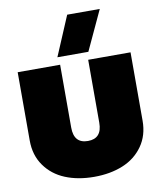

<svg xmlns="http://www.w3.org/2000/svg" viewBox="-98 -991 900 1079"><g transform="rotate(-10 352.0 -452.0)"><path d="M264.2 -688 359.9 -914.1H545.9L440.9 -688ZM29.8 -253.9V-644H272V-285.2Q272 -194.8 352.1 -194.8Q432.1 -194.8 432.1 -285.2V-644H673.8V-253.9Q673.8 -170.4 631.1 -109.9Q588.4 -49.3 516.4 -19.8Q444.3 9.8 352.1 9.8Q259.8 9.8 187.7 -19.8Q115.7 -49.3 72.8 -109.9Q29.8 -170.4 29.8 -253.9Z"/></g></svg>

Font: Kanit Black
Style: Regular
Weight: 900
Designer: Katatrad Team
Foundry: CadsonDemak
Version: Version 1.000;PS 001.000;hotconv 1.0.88;makeotf.lib2.5.64775